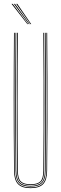

<svg xmlns="http://www.w3.org/2000/svg" viewBox="-20 -970 317 995"><path d="M138.5 5Q93.2 5 73.2 -16Q53.2 -37 52.8 -85Q51.8 -192.5 51.4 -284.6Q51 -376.8 51 -461Q51 -545.2 51.4 -628.2Q51.8 -711.2 52.5 -800H56.5Q55.8 -719.5 55.4 -625.5Q55 -531.5 55 -434.9Q55 -338.2 55.4 -248.5Q55.8 -158.8 56.5 -86.8Q57 -39.2 76 -19.1Q95 1 138.5 1Q182 1 201.1 -19.1Q220.2 -39.2 220.5 -86.8Q221.2 -158.2 221.6 -244.6Q222 -331 222 -425.2Q222 -519.5 221.6 -615Q221.2 -710.5 220.5 -800H224.5Q225.5 -684.5 225.9 -571.8Q226.2 -459 226 -339.8Q225.8 -220.5 224.2 -85Q223.8 -37 203.9 -16Q184 5 138.5 5ZM138.5 -3Q96.8 -3 78.9 -21.9Q61 -40.8 60.5 -86.5Q59.8 -158.2 59.4 -244.6Q59 -331 59 -425.2Q59 -519.5 59.4 -615Q59.8 -710.5 60.5 -800H64.5Q63.8 -719.5 63.4 -625.5Q63 -531.5 63 -434.9Q63 -338.2 63.4 -248.4Q63.8 -158.5 64.5 -86Q65 -41 82.5 -24Q100 -7 138.5 -7Q177.2 -7 194.8 -24Q212.2 -41 212.5 -86Q213.2 -157.8 213.6 -244.4Q214 -331 214 -425.2Q214 -519.5 213.6 -615Q213.2 -710.5 212.5 -800H216.5Q217.2 -719.5 217.6 -625.5Q218 -531.5 218 -435Q218 -338.5 217.6 -248.8Q217.2 -159 216.5 -86.5Q216.2 -40.8 198.2 -21.9Q180.2 -3 138.5 -3ZM138.5 -11Q102.5 -11 85.8 -26.4Q69 -41.8 68.5 -85.5Q67.8 -181.5 67.2 -301.8Q66.8 -422 67.1 -550.6Q67.5 -679.2 68.5 -800H72.5Q71.8 -719.5 71.4 -625.6Q71 -531.8 71 -435.2Q71 -338.8 71.4 -248.6Q71.8 -158.5 72.5 -85.2Q73 -43.5 88.8 -29.2Q104.5 -15 138.5 -15Q172.8 -15 188.5 -29.2Q204.2 -43.5 204.5 -85.2Q205.5 -181.2 205.9 -301.5Q206.2 -421.8 206 -550.4Q205.8 -679 204.5 -800H208.5Q209.2 -719.5 209.6 -625.5Q210 -531.5 210 -434.9Q210 -338.2 209.6 -248.2Q209.2 -158.2 208.5 -85.5Q208.2 -41.8 191.4 -26.4Q174.5 -11 138.5 -11ZM121.8 -845 39.8 -950H45.8L125.8 -845ZM129.8 -845 51.8 -950H57.8L133.8 -845ZM137.8 -845 63.8 -950H69.8L141.8 -845Z"/></svg>

Font: Big Shoulders Inline Display Thin
Style: Regular
Weight: 100
Designer: Patric King
Foundry: XO Type Co
Version: Version 1.000